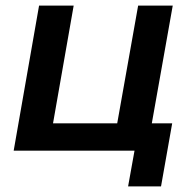

<svg xmlns="http://www.w3.org/2000/svg" viewBox="-20 -540 689 688"><path d="M597 -98H524L599 -520H475L400 -98H170L244 -520H120L29 0H462L439 128H557Z"/></svg>

Font: Fixel Display 20240404 SemiBold
Style: Italic
Weight: 600
Italic angle: -10°
Designer: AlfaBravo + MacPaw
Foundry: Kyrylo Tkachov, Marchela Mozhyna, Serhii Makarenko, Maria Weinstein, Zakhar Kryvoshyya
Version: Version 1.211;Glyphs 3.2 (3225)